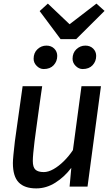

<svg xmlns="http://www.w3.org/2000/svg" viewBox="-20 -1035 622 1065"><path d="M181 10Q116 10 83.8 -23.2Q51.5 -56.5 51.5 -130.5Q51.5 -146 54.5 -177Q57.5 -208 62.5 -251Q68.5 -294.5 76 -347.8Q83.5 -401 91.2 -455.5Q99 -510 105.5 -557H214Q212.5 -547.5 208.5 -519.5Q204.5 -491.5 199.2 -453.8Q194 -416 188.5 -376.2Q183 -336.5 178.5 -302.8Q174 -269 171.5 -250Q167 -212.5 164.5 -185.5Q162 -158.5 162 -142Q162 -107.5 176.5 -94Q191 -80.5 223 -80.5Q248 -80.5 276.8 -96.8Q305.5 -113 333.8 -140.8Q362 -168.5 384.5 -202.5L432 -557H540L465.5 0H366L375.5 -104Q337.5 -53.5 287.2 -21.8Q237 10 181 10ZM222.5 -652Q201 -652 183.8 -669.2Q166.5 -686.5 166.5 -709Q166.5 -742 187.8 -762Q209 -782 237.5 -782Q264 -782 280.8 -765.5Q297.5 -749 297.5 -725Q297.5 -695 277.8 -673.5Q258 -652 222.5 -652ZM438.5 -652Q417 -652 399.8 -669.2Q382.5 -686.5 382.5 -709Q382.5 -742 403.8 -762Q425 -782 453.5 -782Q480 -782 496.8 -765.5Q513.5 -749 513.5 -725Q513.5 -695 493.8 -673.5Q474 -652 438.5 -652ZM316 -818 200 -973.5 245.5 -1015 366 -900.5 515 -1015 560 -974.5 402.5 -818Z"/></svg>

Font: Koeln Type Sans
Style: Italic
Weight: 400
Italic angle: -7.5°
Designer: Eben Sorkin
Foundry: Eben Sorkin
Version: Version 2.001